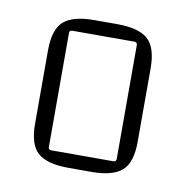

<svg xmlns="http://www.w3.org/2000/svg" viewBox="-52 -717 441 457"><g transform="rotate(10 169.0 -488.5)"><path d="M45 -400V-577Q45 -628 67.5 -647.5Q90 -667 141 -667H197Q248 -667 270.5 -647.5Q293 -628 293 -577V-400Q293 -349 270.5 -329.5Q248 -310 197 -310H141Q90 -310 67.5 -329.5Q45 -349 45 -400ZM244 -633H94Q87 -633 87 -626V-351Q87 -344 94 -344H244Q251 -344 251 -351V-626Q251 -633 244 -633Z"/></g></svg>

Font: Gemunu Libre ExtraLight
Style: Regular
Weight: 200
Designer: Puspanada Ekanayake, Sola Matas, Pathum Egodawatta, Kosala Senevirathne
Foundry: mooniak
Version: Version 1.100